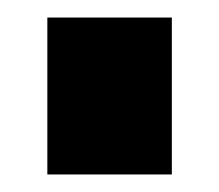

<svg xmlns="http://www.w3.org/2000/svg" viewBox="-20 -436 250 219"><path d="M34 -237V-416H176V-237Z"/></svg>

Font: Archivo ExtraCondensed Black
Style: Regular
Weight: 900
Width: 2
Designer: Hector Gatti
Foundry: Omnibus-Type
Version: Version 2.001; ttfautohint (v1.8.3)